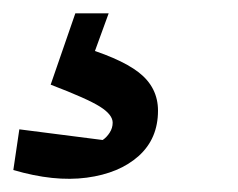

<svg xmlns="http://www.w3.org/2000/svg" viewBox="-54 -35 357 288"><path d="M-34 220 -25 159 100 175Q106 171 110.5 164Q115 157 115 149Q115 137 96 125Q77 113 22 92L58 32Q125 51 154 73.5Q183 96 183 131Q183 173 154 199Q125 225 76 231.5Q27 238 -34 220ZM59 -15H109L70 92H22Z"/></svg>

Font: Piazzolla Thin
Style: Bold Italic
Weight: 700
Italic angle: -11.3°
Version: Version 2.005